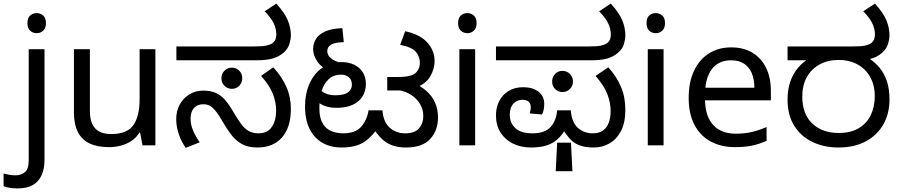

<svg xmlns="http://www.w3.org/2000/svg" viewBox="-75 -810 5018 1070"><path d="M22 240Q-3 240 -22 236.5Q-41 233 -55 228V157Q-40 161 -24 164Q-8 167 11 167Q43 167 64 149.5Q85 132 85 83V-536H173V80Q173 130 157 166Q141 202 108 221Q75 240 22 240ZM78 -681Q78 -710 93 -723.5Q108 -737 130 -737Q150 -737 165.5 -723.5Q181 -710 181 -681Q181 -653 165.5 -639Q150 -625 130 -625Q108 -625 93 -639Q78 -653 78 -681Z M791 -536V0H719L706 -71H702Q685 -43 658 -25Q631 -7 599 1.5Q567 10 532 10Q468 10 424.5 -10.5Q381 -31 359 -74Q337 -117 337 -185V-536H426V-191Q426 -127 455 -95Q484 -63 545 -63Q634 -63 668.5 -113Q703 -163 703 -257V-536Z M1359 12Q1306 12 1271.5 -8Q1237 -28 1213.5 -59.5Q1190 -91 1170 -125Q1145 -169 1127 -191Q1109 -213 1093.5 -221Q1078 -229 1058 -229Q1024 -229 1005.5 -207.5Q987 -186 987 -148Q987 -116 1001 -82.5Q1015 -49 1038 -17L960 14Q937 -18 922 -60.5Q907 -103 907 -146Q907 -192 927 -228Q947 -264 981 -284.5Q1015 -305 1057 -305Q1099 -305 1128 -292Q1157 -279 1179.5 -253Q1202 -227 1225 -187Q1248 -148 1267.5 -121Q1287 -94 1310 -80.5Q1333 -67 1366 -67Q1416 -67 1440 -103Q1464 -139 1464 -194Q1464 -239 1446 -286Q1428 -333 1380 -387L1448 -435Q1495 -384 1520.5 -327Q1546 -270 1546 -203Q1546 -101 1497 -44.5Q1448 12 1359 12ZM1217 -315Q1193 -315 1176 -332Q1159 -349 1159 -374Q1159 -399 1176 -416Q1193 -433 1217 -433Q1242 -433 1258.5 -416Q1275 -399 1275 -374Q1275 -349 1258.5 -332Q1242 -315 1217 -315ZM908 -474V-551H1334Q1388 -551 1410 -556Q1432 -561 1443 -569Q1456 -579 1460.5 -591.5Q1465 -604 1465 -618Q1465 -651 1449 -682.5Q1433 -714 1400 -747L1465 -790Q1512 -738 1529 -696.5Q1546 -655 1546 -612Q1546 -593 1538 -565.5Q1530 -538 1505 -516Q1479 -494 1444.5 -484Q1410 -474 1353 -474Z M1828 12Q1783 12 1746 -2.5Q1709 -17 1681.5 -46Q1654 -75 1639.5 -117.5Q1625 -160 1625 -216Q1625 -288 1650 -344Q1675 -400 1720.5 -432Q1766 -464 1828 -464Q1869 -464 1899.5 -449Q1930 -434 1947 -407Q1964 -380 1964 -342Q1964 -303 1945.5 -273Q1927 -243 1890.5 -226Q1854 -209 1800 -209Q1748 -209 1713 -230Q1678 -251 1659 -274L1679 -340Q1692 -322 1720 -300.5Q1748 -279 1793 -279Q1842 -279 1864 -295Q1886 -311 1886 -338Q1886 -365 1869 -379.5Q1852 -394 1826 -394Q1784 -394 1757 -369Q1730 -344 1717.5 -303Q1705 -262 1705 -215V-205Q1705 -165 1715.5 -138.5Q1726 -112 1744 -96.5Q1762 -81 1786.5 -74Q1811 -67 1838 -67Q1905 -67 1937.5 -103.5Q1970 -140 1979 -195H2056Q2062 -128 2098 -97.5Q2134 -67 2182 -67Q2237 -67 2260.5 -95Q2284 -123 2284 -162Q2284 -201 2265.5 -231Q2247 -261 2217 -280.5Q2187 -300 2151 -307L2219 -352Q2269 -332 2301.5 -303Q2334 -274 2350 -237Q2366 -200 2366 -156Q2366 -83 2322.5 -35.5Q2279 12 2187 12Q2144 12 2111 0Q2078 -12 2051.5 -37.5Q2025 -63 2002 -102L2035 -103Q2005 -60 1975.5 -34.5Q1946 -9 1910.5 1.5Q1875 12 1828 12ZM1774 -412Q1720 -429 1695 -465Q1670 -501 1670 -536Q1670 -567 1685.5 -592.5Q1701 -618 1737 -634.5Q1773 -651 1833 -653L1841 -575Q1792 -574 1770.5 -561.5Q1749 -549 1749 -525Q1749 -502 1769.5 -485Q1790 -468 1831 -458ZM2083 -306V-381H2140Q2183 -381 2207 -387Q2231 -393 2244 -406Q2255 -417 2260 -430.5Q2265 -444 2265 -460Q2265 -493 2243.5 -520Q2222 -547 2155 -560L2183 -636Q2266 -618 2306.5 -573Q2347 -528 2347 -469Q2347 -425 2322 -383Q2297 -341 2238 -320Q2225 -316 2215 -312.5Q2205 -309 2193.5 -307.5Q2182 -306 2162 -306Z M2573 -536V0H2485V-536ZM2530 -737Q2550 -737 2565.5 -723.5Q2581 -710 2581 -681Q2581 -653 2565.5 -639Q2550 -625 2530 -625Q2508 -625 2493 -639Q2478 -653 2478 -681Q2478 -710 2493 -723.5Q2508 -737 2530 -737Z M2884 12Q2828 12 2783.5 -10Q2739 -32 2714 -72Q2689 -112 2689 -167Q2689 -211 2707 -246.5Q2725 -282 2759 -303Q2793 -324 2841 -324Q2894 -324 2926 -299Q2958 -274 2958 -231Q2958 -215 2955 -199Q2952 -183 2945 -172L2877 -178Q2879 -186 2881 -194.5Q2883 -203 2883 -210Q2883 -232 2871 -243Q2859 -254 2838 -254Q2807 -254 2786.5 -232.5Q2766 -211 2766 -170Q2766 -125 2797 -96Q2828 -67 2892 -67Q2961 -67 2993 -102Q3025 -137 3030 -195H3106Q3111 -128 3145.5 -97.5Q3180 -67 3228 -67Q3264 -67 3286 -83Q3308 -99 3318 -127.5Q3328 -156 3328 -191Q3328 -237 3310 -284.5Q3292 -332 3244 -387L3315 -435Q3361 -384 3385.5 -326.5Q3410 -269 3410 -198Q3410 -126 3385.5 -79.5Q3361 -33 3321 -10.5Q3281 12 3235 12Q3184 12 3152 -1Q3120 -14 3098 -39.5Q3076 -65 3054 -101L3085 -105Q3059 -57 3029.5 -32Q3000 -7 2964.5 2.5Q2929 12 2884 12ZM3022 144 3030 -15H3107L3115 144ZM3059 -297Q3035 -297 3018.5 -314Q3002 -331 3002 -355Q3002 -381 3018.5 -398Q3035 -415 3059 -415Q3084 -415 3101 -398Q3118 -381 3118 -355Q3118 -331 3101 -314Q3084 -297 3059 -297ZM2689 -474V-551H3199Q3253 -551 3275 -556Q3297 -561 3307 -569Q3321 -579 3325 -591.5Q3329 -604 3329 -618Q3329 -651 3313 -682.5Q3297 -714 3264 -747L3329 -790Q3376 -738 3393 -696.5Q3410 -655 3410 -612Q3410 -593 3402.5 -565.5Q3395 -538 3369 -516Q3344 -494 3309.5 -484Q3275 -474 3217 -474Z M3623 -536V0H3535V-536ZM3580 -737Q3600 -737 3615.5 -723.5Q3631 -710 3631 -681Q3631 -653 3615.5 -639Q3600 -625 3580 -625Q3558 -625 3543 -639Q3528 -653 3528 -681Q3528 -710 3543 -723.5Q3558 -737 3580 -737Z M4000 -546Q4069 -546 4118.5 -516Q4168 -486 4194.5 -431.5Q4221 -377 4221 -304V-251H3854Q3856 -160 3900.5 -112.5Q3945 -65 4025 -65Q4076 -65 4115.5 -74.5Q4155 -84 4197 -102V-25Q4156 -7 4116 1.5Q4076 10 4021 10Q3945 10 3886.5 -21Q3828 -52 3795.5 -113.5Q3763 -175 3763 -264Q3763 -352 3792.5 -415Q3822 -478 3875.5 -512Q3929 -546 4000 -546ZM3999 -474Q3936 -474 3899.5 -433.5Q3863 -393 3856 -321H4129Q4129 -367 4115 -401Q4101 -435 4072.5 -454.5Q4044 -474 3999 -474Z M4598 12Q4517 12 4452.5 -19Q4388 -50 4351 -109.5Q4314 -169 4314 -255Q4314 -312 4329.5 -356Q4345 -400 4373 -433Q4401 -466 4440 -488L4458 -474H4314V-551H4670Q4724 -551 4746 -556Q4768 -561 4779 -569Q4792 -579 4796.5 -591.5Q4801 -604 4801 -618Q4801 -651 4785 -682.5Q4769 -714 4736 -747L4801 -790Q4848 -738 4865 -696.5Q4882 -655 4882 -612Q4882 -593 4874 -565.5Q4866 -538 4841 -516Q4828 -504 4810 -494.5Q4792 -485 4768 -480L4763 -488Q4801 -464 4827.5 -431.5Q4854 -399 4868 -356Q4882 -313 4882 -255Q4882 -177 4848 -117Q4814 -57 4750.5 -22.5Q4687 12 4598 12ZM4599 -69Q4667 -69 4711.5 -96Q4756 -123 4778 -169.5Q4800 -216 4800 -272Q4800 -337 4773.5 -382.5Q4747 -428 4702 -452Q4657 -476 4600 -476Q4538 -476 4492 -450.5Q4446 -425 4421 -379.5Q4396 -334 4396 -272Q4396 -175 4451.5 -122Q4507 -69 4599 -69Z"/></svg>

Font: lkannada15
Style: Book
Weight: 400
Designer: Jelle Bosma - Monotype Design Team
Foundry: Monotype Imaging Inc.
Version: Version 2.003